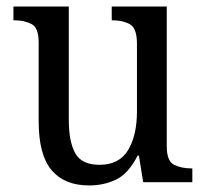

<svg xmlns="http://www.w3.org/2000/svg" viewBox="-20 -556 629 586"><path d="M252 10Q177 10 137.5 -36.5Q98 -83 98 -186V-427Q98 -471 76.5 -482.5Q55 -494 24 -494H21V-536H190V-190Q190 -124 209.5 -88.5Q229 -53 284 -53Q344 -53 371 -98Q398 -143 398 -216V-422Q398 -470 376.5 -482Q355 -494 324 -494H321V-536H489V-109Q489 -64 511.5 -53Q534 -42 564 -42H567V0H417L404 -81H400Q372 -26 334.5 -8Q297 10 252 10Z"/></svg>

Font: Noto Serif Lao SemCond
Style: Regular
Weight: 400
Width: 4
Designer: Monotype Design Team
Foundry: Monotype Imaging Inc.
Version: Version 2.004; ttfautohint (v1.8.4.7-5d5b)